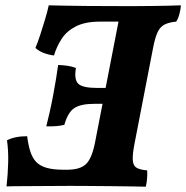

<svg xmlns="http://www.w3.org/2000/svg" viewBox="-20 -699 700 722"><path d="M528.3 3Q510.3 2.5 474.2 2Q438 1.5 394.7 1Q351.5 0.5 310.8 0.3Q270.1 0 243.2 0L231.9 -60.7Q282.2 -60.7 304.4 -83Q326.6 -105.3 338.2 -167.6L436.9 -676Q458.3 -676 488.1 -676Q517.9 -676 550.2 -676.5Q582.5 -677 611.6 -677.5Q640.6 -678 660.3 -679Q659.3 -663.4 654.5 -645.7Q649.7 -627.9 642.6 -617.7Q615.6 -615.2 598.8 -606.7Q582.1 -598.2 572.6 -577.8Q563.1 -557.5 555.6 -518.7L486.5 -162.2Q478 -119.5 479.2 -97.7Q480.4 -75.8 493.9 -68.1Q507.4 -60.3 533.4 -58.3Q534.4 -44.6 533.1 -28.4Q531.9 -12.2 528.3 3ZM4.6 2Q9.7 -43.9 10.8 -88.8Q11.8 -133.8 6.3 -171.3Q18.9 -178.3 38.5 -182.6Q58.2 -186.8 82 -186.8Q86.5 -153.1 94 -129.4Q101.5 -105.6 115.9 -90.3Q130.3 -75.1 155.3 -67.9Q180.3 -60.7 220.2 -60.7H232.9L243.2 0Q198.8 0 153.1 0.5Q107.4 1 68.7 1Q29.9 1 4.6 2ZM154.1 -223.9Q160.1 -247.8 166.8 -277.4Q173.6 -307.1 180.1 -341.9Q186.2 -374.2 190.7 -402.2Q195.1 -430.1 198.6 -454.6Q216.8 -454.1 234.1 -451.6Q251.4 -449.1 265.5 -443.1Q258 -399.3 274.6 -383.8Q291.2 -368.3 345.9 -368.3H410.5L398.9 -308.6H335.2Q283.1 -308.6 259 -292.2Q234.9 -275.8 222 -229.6Q207.3 -226 191.4 -224.7Q175.4 -223.4 154.1 -223.9ZM182.9 -490.3Q158.9 -493.9 142.2 -500.7Q125.4 -507.6 113.2 -518.7Q122.2 -540.2 131.7 -569.3Q141.3 -598.3 150 -627.9Q158.8 -657.5 163.3 -679Q186.5 -678.5 222.3 -677.7Q258 -677 311.9 -676.5Q365.7 -676 442.2 -676L458.3 -617.7H356.2Q300.6 -617.7 265.8 -600Q230.9 -582.4 212 -553.2Q193 -523.9 182.9 -490.3Z"/></svg>

Font: Vollkorn
Style: Italic
Weight: 400
Italic angle: -11°
Designer: Friedrich Althausen
Foundry: Friedrich Althausen
Version: Version 5.001